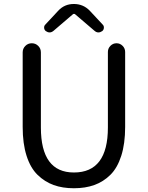

<svg xmlns="http://www.w3.org/2000/svg" viewBox="-20 -956 761 988"><path d="M360.4 12.7Q301.8 12.7 255.9 -3.9Q210 -20.5 173.3 -56.2Q136.7 -91.8 116.7 -154.3Q96.7 -216.8 96.7 -302.7V-686.5Q96.7 -706.1 110.4 -719.7Q124 -733.4 143.6 -733.4Q163.1 -733.4 176.8 -719.7Q190.4 -706.1 190.4 -686.5V-299.8Q190.4 -68.4 360.4 -68.4Q535.2 -68.4 535.2 -299.8V-688.5Q535.2 -707 548.3 -720.2Q561.5 -733.4 579.6 -733.4Q597.7 -733.4 610.8 -720.2Q624 -707 624 -688.5V-302.7Q624 -216.8 604 -154.3Q584 -91.8 547.9 -56.2Q511.7 -20.5 465.3 -3.9Q418.9 12.7 360.4 12.7ZM215.8 -795.9Q207 -802.7 207 -814.5Q207 -823.2 212.9 -829.1L279.3 -900.4Q311.5 -935.5 359.9 -935.5Q408.2 -935.5 441.4 -901.4L508.8 -829.1Q514.6 -823.2 514.6 -814.5Q514.6 -802.7 505.9 -795.9Q496.1 -789.1 486.3 -789.1Q475.6 -789.1 465.8 -797.9L365.2 -883.8Q363.3 -884.8 360.8 -884.8Q358.4 -884.8 356.4 -883.8L254.9 -796.9Q245.1 -789.1 235.4 -789.1Q225.6 -789.1 215.8 -795.9Z"/></svg>

Font: Gen Jyuu GothicX Regular
Style: Regular
Weight: 400
Designer: [Source Han Sans]
Ryoko NISHIZUKA  (kana & ideographs); Paul D. Hunt (Latin, Greek & Cyrillic); Wenlong ZHANG  (bopomofo
Version: Version 1.002.20150607